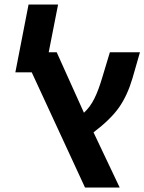

<svg xmlns="http://www.w3.org/2000/svg" viewBox="-20 -840 647 860"><path d="M122.1 -516.1H48.8L107.9 -819.8H240.2L198.2 -606H233.9L356 -335Q383.8 -360.4 402.8 -398.7Q421.9 -437 439.9 -499L472.2 -606H606.9L573.2 -488.8Q550.8 -413.1 513.9 -359.9Q477.1 -306.6 398.9 -247.1L516.1 0H360.8Z"/></svg>

Font: Liberation Mono
Style: Bold Italic
Weight: 700
Italic angle: -12°
Monospace: yes
Designer: Steve Matteson
Foundry: Ascender Corporation
Version: Version 2.1.5